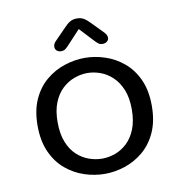

<svg xmlns="http://www.w3.org/2000/svg" viewBox="-76 -730 772 812"><g transform="rotate(-10 309.5 -324.0)"><path d="M310 10.5Q266.5 10.5 223 -3.8Q179.5 -18 143.5 -48.2Q107.5 -78.5 86 -126Q64.5 -173.5 64.5 -239Q64.5 -304.5 86 -351.8Q107.5 -399 143.5 -429Q179.5 -459 223 -473.2Q266.5 -487.5 310 -487.5Q353.5 -487.5 396.8 -473.2Q440 -459 476 -429Q512 -399 533.5 -351.8Q555 -304.5 555 -239Q555 -173.5 533.5 -126Q512 -78.5 476 -48.2Q440 -18 396.8 -3.8Q353.5 10.5 310 10.5ZM310 -55Q338 -55 366 -65Q394 -75 417.2 -96.8Q440.5 -118.5 454.8 -153.8Q469 -189 469 -239Q469 -288.5 454.8 -323.2Q440.5 -358 417.2 -380Q394 -402 366 -412.2Q338 -422.5 310 -422.5Q282 -422.5 253.8 -412.2Q225.5 -402 202 -380Q178.5 -358 164.5 -323.2Q150.5 -288.5 150.5 -239Q150.5 -189 164.5 -153.8Q178.5 -118.5 202 -96.8Q225.5 -75 253.8 -65Q282 -55 310 -55ZM410.5 -579Q422.5 -566.5 422.5 -555Q422.5 -545 415 -538.8Q407.5 -532.5 395.5 -532.5Q385 -532.5 377.5 -538.2Q370 -544 361 -554L307 -612L252.5 -553.5Q243.5 -543.5 236.2 -538Q229 -532.5 218 -532.5Q206.5 -532.5 199.2 -539Q192 -545.5 192 -555.5Q192 -568 203 -579L250 -627Q264 -642.5 276.8 -650Q289.5 -657.5 306.5 -657.5Q324 -657.5 336.5 -650Q349 -642.5 363.5 -627Z"/></g></svg>

Font: Sono Monospace
Style: Regular
Weight: 400
Designer: Tyler Finck
Foundry: Tyler Finck
Version: Version 2.112